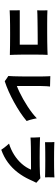

<svg xmlns="http://www.w3.org/2000/svg" viewBox="1059 -1884 882 3040"><g transform="rotate(90 1500.0 -364.0)"><path d="M143 -76Q144 -93 144 -122.5Q144 -152 143.5 -183.5Q143 -215 142 -236H687V-520Q669 -520 627.5 -520Q586 -520 531.5 -519.5Q477 -519 417.5 -518.5Q358 -518 303 -517Q248 -516 205.5 -515Q163 -514 143 -512Q145 -534 145 -563Q145 -592 144.5 -621.5Q144 -651 143 -674Q175 -672 230.5 -671Q286 -670 355.5 -670Q425 -670 499 -670Q573 -670 641.5 -671Q710 -672 764.5 -673.5Q819 -675 849 -677Q847 -651 846 -603.5Q845 -556 844.5 -497Q844 -438 844 -375.5Q844 -313 845 -254.5Q846 -196 847 -150Q848 -104 850 -79Q778 -81 697 -82Q616 -83 534 -83Q452 -83 376.5 -82.5Q301 -82 240.5 -80Q180 -78 143 -76Z M1266 2Q1250 -10 1225 -27.5Q1200 -45 1183 -55Q1186 -84 1187.5 -136Q1189 -188 1190 -251Q1191 -314 1191 -375Q1191 -436 1191 -485Q1191 -534 1191 -557Q1191 -569 1191 -572Q1191 -627 1188.5 -667Q1186 -707 1186 -720Q1207 -719 1238 -718Q1269 -717 1300 -716.5Q1331 -716 1350 -715Q1348 -701 1345 -661Q1342 -621 1342 -571V-190Q1385 -206 1439 -232Q1493 -258 1551 -290.5Q1609 -323 1665.5 -360Q1722 -397 1770.5 -434.5Q1819 -472 1853 -506Q1858 -480 1865 -448.5Q1872 -417 1880.5 -389Q1889 -361 1896 -345Q1837 -294 1760 -243Q1683 -192 1597.5 -145Q1512 -98 1427 -60Q1342 -22 1266 2Z M2351 57Q2342 42 2325 20Q2308 -2 2289.5 -25.5Q2271 -49 2254 -66Q2351 -96 2432 -147.5Q2513 -199 2573 -267Q2633 -335 2666 -414Q2649 -414 2610 -414Q2571 -414 2520 -413.5Q2469 -413 2414 -413Q2359 -413 2307.5 -412Q2256 -411 2216.5 -409.5Q2177 -408 2158 -406Q2159 -420 2158 -449.5Q2157 -479 2155.5 -510Q2154 -541 2153 -557Q2175 -556 2224.5 -554.5Q2274 -553 2339.5 -552Q2405 -551 2476 -551Q2547 -551 2613 -552Q2679 -553 2729 -555.5Q2779 -558 2802 -562Q2816 -550 2837.5 -531Q2859 -512 2874 -498Q2865 -483 2850.5 -451Q2836 -419 2822 -389Q2777 -291 2710.5 -204Q2644 -117 2554.5 -50Q2465 17 2351 57ZM2231 -636Q2232 -655 2232 -681.5Q2232 -708 2231.5 -735.5Q2231 -763 2229 -784Q2247 -783 2290 -781.5Q2333 -780 2391 -779.5Q2449 -779 2511.5 -779Q2574 -779 2631.5 -779.5Q2689 -780 2731 -781.5Q2773 -783 2789 -785V-782Q2788 -764 2787.5 -738Q2787 -712 2787 -684.5Q2787 -657 2788 -636Q2768 -637 2724 -638Q2680 -639 2623 -639.5Q2566 -640 2505 -640Q2444 -640 2388 -639.5Q2332 -639 2290.5 -638Q2249 -637 2231 -636Z"/></g></svg>

Font: Zen Kaku Gothic Antique Black
Style: Regular
Weight: 900
Designer: Yoshimichi Ohira
Foundry: Positype
Version: Version 1.001